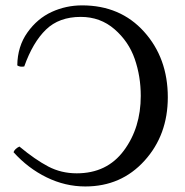

<svg xmlns="http://www.w3.org/2000/svg" viewBox="-20 -670 675 700"><path d="M50.8 -135.7Q108.4 -87.9 155.8 -63Q203.1 -38.1 259.8 -38.1Q370.1 -38.1 431.6 -121.1Q493.2 -204.1 493.2 -320.3Q493.2 -391.6 471.2 -455.1Q449.2 -518.6 397.5 -563.5Q345.7 -608.4 274.4 -608.4Q195.3 -608.4 147.5 -562Q99.6 -515.6 68.4 -427.7Q52.7 -424.8 43 -431.6Q43.9 -501 80.1 -551.8Q116.2 -602.5 168.5 -626.5Q220.7 -650.4 279.3 -650.4Q418.9 -650.4 505.4 -554.2Q591.8 -458 591.8 -315.4Q591.8 -177.7 506.8 -84Q421.9 9.8 291 9.8Q217.8 9.8 149.9 -23.4Q82 -56.6 29.3 -115.2Q34.2 -127.9 50.8 -135.7Z"/></svg>

Font: Crimson Text
Style: Regular
Weight: 400
Version: Version 0.13